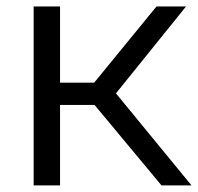

<svg xmlns="http://www.w3.org/2000/svg" viewBox="-20 -562 600 582"><path d="M82 0V-542.5H162V-311.5H265.5L454.5 -542.5H544L331.5 -279L560.5 0H469.5L266.5 -244H162V0Z"/></svg>

Font: Encode Sans Semi Expanded
Style: Regular
Weight: 400
Width: 6
Designer: Multiple Designers
Foundry: Impallari Type
Version: Version 3.000; ttfautohint (v1.8.3) -l 8 -r 50 -G 200 -x 14 